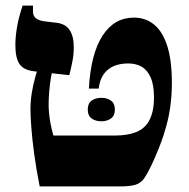

<svg xmlns="http://www.w3.org/2000/svg" viewBox="-20 -667 675 687"><path d="M122 0Q110 -60 102.5 -115Q95 -170 92 -212Q89 -254 89 -275Q89 -304 93.5 -333Q98 -362 106 -390.5Q114 -419 122 -443L172 -435Q166 -412 162 -387.5Q158 -363 156 -338.5Q154 -314 154 -292Q154 -279 155.5 -262.5Q157 -246 160.5 -226.5Q164 -207 171 -182H390Q437 -182 467.5 -194.5Q498 -207 513 -234Q519 -245 523 -257.5Q527 -270 529 -285.5Q531 -301 531 -318Q531 -363 519 -390Q507 -417 486.5 -428.5Q466 -440 439 -440Q409 -440 387 -430.5Q365 -421 351 -401.5Q337 -382 333 -350H298Q305 -475 347 -539.5Q389 -604 459 -604Q501 -604 531.5 -579Q562 -554 578.5 -502.5Q595 -451 595 -369Q595 -325 588.5 -280Q582 -235 566 -185.5Q550 -136 522 -76Q507 -45 495.5 -28.5Q484 -12 465 -6Q446 0 408 0ZM228 -398 101 -412Q63 -417 49 -439Q35 -461 35 -506Q35 -535 41 -570.5Q47 -606 61 -647H98V-626Q98 -611 107.5 -602.5Q117 -594 137 -591L178 -586Q213 -583 228.5 -560.5Q244 -538 244 -498Q244 -473 239.5 -449.5Q235 -426 228 -398ZM294 -275Q294 -297 308 -307Q322 -317 343 -317Q363 -317 377 -307Q391 -297 391 -275Q391 -253 377 -243Q363 -233 343 -233Q322 -233 308 -243Q294 -253 294 -275Z"/></svg>

Font: Noto Serif Hebrew ExtraBold
Style: Regular
Weight: 800
Version: Version 2.003